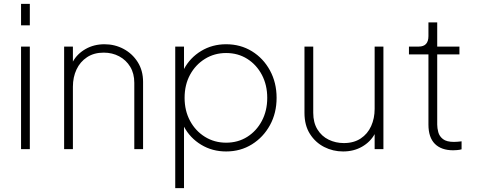

<svg xmlns="http://www.w3.org/2000/svg" viewBox="-20 -765 2454 985"><path d="M88 -635H133V-745H88ZM88 0H133V-526H88Z M309 0H354V-320Q354 -369 372.5 -408.5Q391 -448 426.5 -471.5Q462 -495 512 -495Q556 -495 591.5 -476Q627 -457 648 -422.5Q669 -388 669 -340V0H714V-345Q714 -403 686.5 -446.5Q659 -490 614 -514Q569 -538 516 -538Q462 -538 419 -513.5Q376 -489 354 -449V-526H309Z M879 200H924V-115Q955 -57 1012 -22.5Q1069 12 1140 12Q1214 12 1272.5 -24.5Q1331 -61 1365 -123Q1399 -185 1399 -263Q1399 -341 1365 -403.5Q1331 -466 1272.5 -502Q1214 -538 1140 -538Q1069 -538 1012 -503.5Q955 -469 924 -411V-526H879ZM1140 -33Q1080 -33 1031.5 -63Q983 -93 955 -145Q927 -197 927 -263Q927 -330 955 -381.5Q983 -433 1031.5 -463Q1080 -493 1140 -493Q1201 -493 1248.5 -463Q1296 -433 1323.5 -381Q1351 -329 1351 -263Q1351 -197 1323.5 -145Q1296 -93 1248.5 -63Q1201 -33 1140 -33Z M1740 12Q1795 12 1837.5 -12.5Q1880 -37 1902 -77V0H1947V-526H1902V-206Q1902 -158 1884 -118Q1866 -78 1830.5 -54.5Q1795 -31 1744 -31Q1702 -31 1666 -48.5Q1630 -66 1608.5 -101Q1587 -136 1587 -186V-526H1542V-186Q1542 -122 1570 -78Q1598 -34 1643 -11Q1688 12 1740 12Z M2305 6Q2311 6 2324.5 5Q2338 4 2348 1V-40Q2341 -39 2329 -38Q2317 -37 2309 -37Q2271 -37 2252.5 -51.5Q2234 -66 2228.5 -87Q2223 -108 2223 -126V-486H2337V-526H2223V-650H2178V-580Q2178 -526 2128 -526H2078V-486H2178V-126Q2178 -60 2211 -27Q2244 6 2305 6Z"/></svg>

Font: Plus Jakarta Sans ExtraLight
Style: Regular
Weight: 200
Designer: Gumpita Rahayu
Foundry: Tokotype
Version: Version 2.004; ttfautohint (v1.8.3)